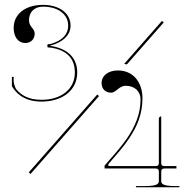

<svg xmlns="http://www.w3.org/2000/svg" viewBox="-20 -770 800 808"><path d="M658.5 -280C652.5 -280 648.5 -276 648.5 -270.5V-84C648.5 -75.5 645 -71 634.5 -71H443C432.5 -71 434 -77.5 440 -84C470.5 -119.5 497 -148.5 522 -185.5C556 -235.5 579.5 -288.5 579.5 -356C579.5 -426.5 538.5 -473.5 476.5 -473.5C435.5 -473.5 407.5 -452 407.5 -420C407.5 -396 423.5 -380 447.5 -380C469 -380 480.5 -409 509 -409C546.5 -409 571.5 -386 571.5 -352C571.5 -288.5 547.5 -236.5 514 -187C487.5 -148.5 451 -109 420 -73V-61H634.5C645 -61 648.5 -56 648.5 -47.5V-8.5C648.5 2.5 643.5 13 590.5 13H552V18H735V13H716.5C663.5 13 658.5 2.5 658.5 -8.5V-47.5C658.5 -56 662 -61 672.5 -61H722.5V-71H672.5C662 -71 658.5 -75.5 658.5 -84ZM396.5 -365.5 389.5 -372.5 101 -44.5 108.5 -38ZM502.5 -501 514 -499 669 -675.5 661.5 -682ZM160.5 -749.5C87 -749.5 37.5 -711 37.5 -652.5C37.5 -614.5 57 -589 86 -589C110 -589 126 -605 126 -629C126 -650.5 102 -656.5 102 -685C102 -719.5 125.5 -742 160.5 -742C225 -742 267 -709.5 267 -662C267 -628.5 245.5 -599 191 -584.5H186C181.5 -584.5 179.5 -583 179.5 -581.5V-573C179.5 -571.5 181.5 -570 186 -570H191C257.5 -560.5 295 -527.5 295 -464.5C295 -396 239 -350 154.5 -350C97 -350 68 -372 50.5 -392C42.5 -401 37.5 -420.5 37.5 -429V-446.5H30V-408C30 -407.5 30 -407 30.5 -406.5C44 -385 74.5 -342.5 154.5 -342.5C244.5 -342.5 305 -391.5 305 -464.5C305 -531 259.5 -567 191.5 -577V-578C247.5 -592.5 277 -625 277 -662C277 -714 230.5 -749.5 160.5 -749.5Z"/></svg>

Font: ZnikomitNo24
Style: Regular
Weight: 500
Designer: gluk
Foundry: gluk
Version: Version 0.55